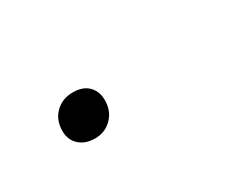

<svg xmlns="http://www.w3.org/2000/svg" viewBox="-28 -99 208 169"><g transform="rotate(-30 75.5 -14.5)"><path d="M18 -12Q18 -23 25 -30Q32 -37 43 -37Q53 -37 58.5 -31.5Q64 -26 64 -17Q64 -6 57 1Q50 8 40 8Q30 8 24 2.5Q18 -3 18 -12Z"/></g></svg>

Font: Fira Sans Extra Condensed Thin
Style: Italic
Weight: 250
Width: 3
Italic angle: -8°
Designer: Carrois Corporate & Edenspiekermann AG
Foundry: Carrois Corporate GbR & Edenspiekermann AG
Version: Version 4.203